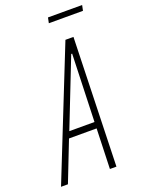

<svg xmlns="http://www.w3.org/2000/svg" viewBox="-193 -895 721 967"><g transform="rotate(-20 167.5 -412.0)"><path d="M-39 0 235 -688H278L258 0H223L230 -215H82L-2 0ZM96 -249H231L243 -611H238ZM185 -795 191 -824H374L368 -795Z"/></g></svg>

Font: Saira UltraCondensed Thin
Style: Italic
Weight: 250
Width: 1
Italic angle: -12°
Designer: Hector Gatti with collaboration of the Omnibus-Type team
Foundry: Omnibus-Type
Version: Version 1.101